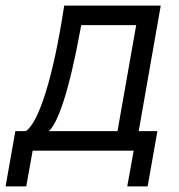

<svg xmlns="http://www.w3.org/2000/svg" viewBox="-74 -540 642 688"><path d="M-54 128H20L43 0H405L382 128H455L490 -70H423L502 -520H156L154 -507C117 -266 65 -99 18 -70H-19ZM101 -70C133 -99 173 -208 215 -439L217 -450H414L347 -70Z"/></svg>

Font: Fixel Text 20240404
Style: Italic
Weight: 400
Width: 4
Italic angle: -10°
Designer: AlfaBravo + MacPaw
Foundry: Kyrylo Tkachov, Marchela Mozhyna, Serhii Makarenko, Maria Weinstein, Zakhar Kryvoshyya
Version: Version 1.211;Glyphs 3.2 (3225)